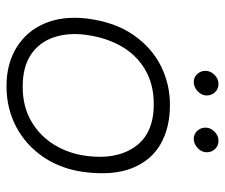

<svg xmlns="http://www.w3.org/2000/svg" viewBox="-72 -626 708 605"><g transform="rotate(90 282.5 -324.0)"><path d="M252 10Q181 10 129.5 -22Q78 -54 54 -111Q30 -168 39 -244Q50 -331 90 -389Q130 -447 187.5 -476Q245 -505 311 -505Q383 -505 434.5 -475.5Q486 -446 510 -386.5Q534 -327 523 -238Q514 -164 476.5 -108Q439 -52 381 -21Q323 10 252 10ZM254 -41Q316 -41 362.5 -68Q409 -95 437 -141Q465 -187 472 -244Q484 -337 442.5 -395.5Q401 -454 309 -454Q245 -454 198.5 -426Q152 -398 125 -349.5Q98 -301 90 -238Q83 -183 98.5 -138Q114 -93 152.5 -67Q191 -41 254 -41ZM239 -580Q223 -580 212.5 -592.5Q202 -605 204 -622Q206 -636 218 -647Q230 -658 245 -658Q262 -658 272.5 -645.5Q283 -633 281 -616Q279 -602 266.5 -591Q254 -580 239 -580ZM418 -580Q402 -580 391.5 -592.5Q381 -605 383 -622Q385 -636 397 -647Q409 -658 424 -658Q441 -658 451.5 -645.5Q462 -633 460 -616Q458 -602 445.5 -591Q433 -580 418 -580Z"/></g></svg>

Font: Kulim Park ExtraLight
Style: Italic
Weight: 275
Italic angle: -8°
Designer: Noponies / Dale Sattler
Foundry: Noponies
Version: Version 1.000; ttfautohint (v1.8.3)